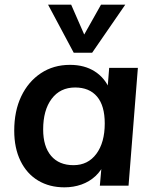

<svg xmlns="http://www.w3.org/2000/svg" viewBox="-20 -796 659 823"><path d="M256 7Q192 7 143.5 -22Q95 -51 68 -106Q41 -161 41 -236Q41 -320 71 -383Q101 -446 155 -482Q209 -518 280 -518Q342 -518 386 -490Q430 -462 451 -411L439 -392L448 -505H571L531 0H408L418 -114L428 -98Q415 -65 389 -41Q363 -17 329 -5Q295 7 256 7ZM295 -88Q357 -88 393 -136.5Q429 -185 429 -267Q429 -343 396 -382Q363 -421 302 -421Q238 -421 201.5 -372.5Q165 -324 165 -241Q165 -168 199 -128Q233 -88 295 -88ZM413 -776H517L375 -570H296L186 -776H285L341 -648Z"/></svg>

Font: Muli
Style: Bold Italic
Weight: 700
Italic angle: -4.541°
Designer: Vernon Adams
Foundry: Vernon Adams
Version: Version 2.100; ttfautohint (v1.8.1.43-b0c9)